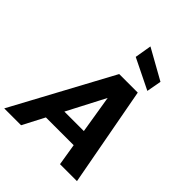

<svg xmlns="http://www.w3.org/2000/svg" viewBox="-289 -1125 1273 1273"><g transform="rotate(45 347.5 -488.0)"><path d="M-25 0 353 -700H527L657 0H498L411 -534L133 0ZM106 -153 165 -267H543L560 -153ZM564 -753 350 -858 370 -976 583 -857Z"/></g></svg>

Font: DM Sans 24pt Black
Style: Italic
Weight: 900
Italic angle: -10°
Designer: Colophon Foundry, Jonny Pinhorn
Foundry: Colophon Foundry
Version: Version 4.004;gftools[0.9.30]